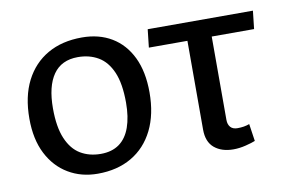

<svg xmlns="http://www.w3.org/2000/svg" viewBox="-58 -558 992 666"><g transform="rotate(-10 438.0 -224.5)"><path d="M237.4 13.3Q179.5 13.3 134.1 -13.8Q88.6 -40.8 62.4 -92Q36.3 -143.1 36.3 -215.7Q36.3 -293.7 64.3 -348.6Q92.4 -403.5 143.4 -432.7Q194.3 -461.8 264.2 -461.8Q324.3 -461.8 368.8 -435.1Q413.3 -408.4 438 -357.5Q462.6 -306.6 462.6 -233.7Q462.6 -156.7 435.1 -101.2Q407.5 -45.7 357 -16.2Q306.5 13.3 237.4 13.3ZM259.7 -52.6Q298.7 -52.6 324.7 -71.2Q350.6 -89.9 363.4 -126.1Q376.2 -162.3 376.2 -212.7Q376.2 -279.6 358.8 -320.1Q341.4 -360.6 310.3 -378.9Q279.2 -397.1 238.7 -397.1Q180.8 -397.1 151.9 -355.7Q123 -314.4 123 -236.7Q123 -170.9 140.4 -130Q157.8 -89.2 188.5 -70.9Q219.2 -52.6 259.7 -52.6Z M715.3 11.8Q674 11.8 648.5 -9.4Q623.1 -30.7 623.1 -73.9V-403.1L708.7 -416.2V-93.2Q708.7 -77.1 717 -67.6Q725.3 -58.1 741.8 -58.1Q765.8 -58.1 784 -65.1L793 -4.2Q781.6 0.6 759.1 6.2Q736.6 11.8 715.3 11.8ZM487.3 -386.7 494.4 -450.3H865L857.9 -386.7Z"/></g></svg>

Font: Ancizar Sans Thin
Style: Regular
Weight: 100
Designer: Cesar Puertas, Viviana Monsalve, Julian Moncada, Julian Prieto, Jose Castro, Mariel Hernandez, Felipe Aragon, Sara Alarc
Version: Version 8.100